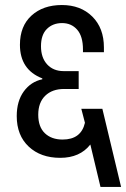

<svg xmlns="http://www.w3.org/2000/svg" viewBox="-20 -737 497 757"><path d="M336.2 -167.2Q295 -114.7 217.6 -114.7Q140.3 -114.7 93.2 -159Q46 -203.3 46 -279.3Q46 -338.4 73.8 -376.6Q101.7 -414.9 146.8 -424.4V-427.9Q58.6 -462.2 58.6 -560.4Q58.6 -634.2 104.3 -675.7Q149.9 -717.2 223.9 -717.2Q298 -717.2 343.8 -671.8Q389.7 -626.4 389.7 -550V-531.3H307.1V-541.7Q307.1 -593.8 284.3 -619.9Q261.5 -646 224.8 -646Q188.1 -646 164.9 -622.9Q141.6 -599.9 141.6 -554.7Q141.6 -509.6 165.9 -483.1Q190.3 -456.6 231.1 -456.6H290.2V-386.2H232.4Q185.9 -386.2 158.3 -359.5Q130.8 -332.8 130.8 -284.8Q130.8 -236.8 156.8 -211.8Q182.9 -186.8 226.8 -186.8Q299.7 -186.8 314.9 -252.8L300.6 -308H383.6L457.4 0H376.2Z"/></svg>

Font: Puralecka Narrow
Style: Regular
Weight: 400
Designer: Hector Gatti, Marcela Romero, Pablo Cosgaya and Nicolas Silva
Version: Version 1.004;PS 001.004;hotconv 1.0.70;makeotf.lib2.5.58329